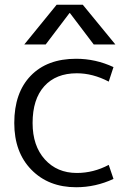

<svg xmlns="http://www.w3.org/2000/svg" viewBox="-20 -777 562 807"><path d="M172 -590H82L218 -757H328L465 -590H374L274 -722H272ZM303 -469Q215 -469 166 -414.5Q117 -360 117 -260Q117 -164 168.5 -107Q220 -50 303 -50Q373 -50 437 -84L457 -25Q382 10 300 10Q184 10 112 -63.5Q40 -137 40 -260Q40 -387 109 -458.5Q178 -530 300 -530Q382 -530 457 -495L437 -434Q370 -469 303 -469Z"/></svg>

Font: M PLUS 1p
Style: Regular
Weight: 400
Version: Version 1.062